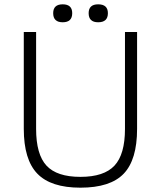

<svg xmlns="http://www.w3.org/2000/svg" viewBox="-20 -848 744 888"><path d="M90 -252V-700H147V-252Q147 -134 195 -82Q243 -30 352 -30Q461 -30 509.5 -82Q558 -134 558 -252V-700H614V-252Q614 -109 552 -44.5Q490 20 352 20Q215 20 152.5 -45Q90 -110 90 -252ZM314 -787Q314 -745 270 -745Q226 -745 226 -787Q226 -828 270 -828Q314 -828 314 -787ZM434 -828Q479 -828 479 -787Q479 -745 434 -745Q390 -745 390 -787Q390 -828 434 -828Z"/></svg>

Font: Fivo Sans Light
Style: Regular
Weight: 300
Designer: Alexander Slobzheninov
Foundry: Alexander Slobzheninov
Version: 1.0